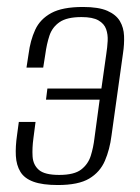

<svg xmlns="http://www.w3.org/2000/svg" viewBox="-20 -523 401 551"><path d="M146 8Q102 8 76 -1.5Q50 -11 38.5 -30Q27 -49 25.5 -75.5Q24 -102 29 -136L34 -173H82L76 -127Q72 -98 73.5 -74Q75 -50 91.5 -35.5Q108 -21 150 -21Q193 -21 213 -36.5Q233 -52 240.5 -76Q248 -100 251 -126L266 -237H112L116 -269H271L285 -368Q288 -387 289 -405.5Q290 -424 284.5 -439.5Q279 -455 262.5 -464.5Q246 -474 214 -474Q172 -474 151 -459.5Q130 -445 122 -421Q114 -397 110 -367L104 -329H56L62 -368Q67 -407 81 -437.5Q95 -468 127 -485.5Q159 -503 218 -503Q263 -503 288 -492Q313 -481 324 -462.5Q335 -444 336 -420Q337 -396 333 -370L300 -134Q295 -94 281 -61.5Q267 -29 236 -10.5Q205 8 146 8Z"/></svg>

Font: Alumni Sans Light
Style: Italic
Weight: 300
Italic angle: -8°
Version: Version 1.016